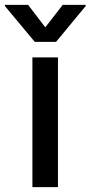

<svg xmlns="http://www.w3.org/2000/svg" viewBox="-69 -765 370 785"><path d="M63.5 -530.3H168V0H63.5ZM116.2 -653.3 187.5 -745.1H281.2V-740.2L160.2 -593.8H73.2L-48.8 -740.2V-745.1H45.9Z"/></svg>

Font: Pretendard Medium
Style: Regular
Weight: 500
Designer: Base glyphs from Inter by Rasmus Andersson; Hangeul glyphs from Noto Sans CJK(Source Han Sans) by Jang Soo-young and Kan
Foundry: Kil Hyung-jin
Version: Version 1.309